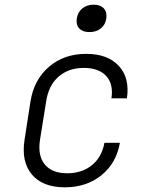

<svg xmlns="http://www.w3.org/2000/svg" viewBox="-20 -790 640 820"><path d="M257 10Q162 10 116 -45Q70 -100 85 -194L110 -356Q125 -450 189.5 -505Q254 -560 348 -560Q440 -560 487.5 -508.5Q535 -457 522 -370H456Q465 -432 433 -466Q401 -500 338 -500Q273 -500 230 -462.5Q187 -425 177 -356L151 -194Q140 -126 171 -88Q202 -50 267 -50Q330 -50 372.5 -84.5Q415 -119 426 -180H492Q477 -93 413 -41.5Q349 10 257 10ZM362 -653Q333 -653 318.5 -668.5Q304 -684 308 -711Q312 -738 331.5 -754Q351 -770 380 -770Q409 -770 423.5 -754Q438 -738 434 -711Q430 -684 410.5 -668.5Q391 -653 362 -653Z"/></svg>

Font: NKDuy Mono ExtraLight
Style: Italic
Weight: 200
Italic angle: -9°
Monospace: yes
Designer: NKDuy
Foundry: NKDuy
Version: Version 2.251; ttfautohint (v1.8.4.7-5d5b)